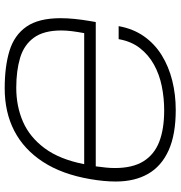

<svg xmlns="http://www.w3.org/2000/svg" viewBox="4 -742 750 797"><g transform="rotate(90 378.5 -343.0)"><path d="M346 12Q255 12 190 -8Q125 -28 90 -78.5Q55 -129 55 -220Q55 -247 58 -277.5Q61 -308 67 -343L71 -366H670Q673 -388 675 -407.5Q677 -427 677 -445Q677 -519 649 -564Q621 -609 568 -629.5Q515 -650 438 -650Q386 -650 337 -640Q288 -630 247.5 -607.5Q207 -585 179 -549Q151 -513 142 -461H88Q99 -522 130.5 -566.5Q162 -611 209 -640Q256 -669 314 -683.5Q372 -698 436 -698Q538 -698 603.5 -668.5Q669 -639 701 -583.5Q733 -528 733 -449Q733 -425 730.5 -398.5Q728 -372 723 -343Q703 -226 651.5 -147Q600 -68 523 -28Q446 12 346 12ZM344 -36Q421 -36 485 -64Q549 -92 595 -154Q641 -216 661 -318H117Q112 -291 109 -267.5Q106 -244 106 -223Q106 -150 136 -109Q166 -68 219.5 -52Q273 -36 344 -36Z"/></g></svg>

Font: Archivo SemiBold Thin
Style: Italic
Weight: 250
Italic angle: -10°
Version: Version 2.001